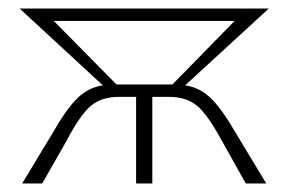

<svg xmlns="http://www.w3.org/2000/svg" viewBox="-20 -430 676 450"><path d="M534 -116 604 0H556L500 -100Q467 -161 442 -182Q417 -203 376 -203H337V0H299V-203H259Q218 -203 193 -182Q168 -161 136 -100L79 0H32L102 -116Q135 -174 161 -199.5Q187 -225 221 -230L26 -410H558V-409L559 -410H610L414 -230Q448 -225 474 -200Q500 -175 534 -116ZM530 -381H106L253 -232H384Z"/></svg>

Font: Ysabeau Light
Style: Regular
Weight: 300
Designer: Christian Thalmann (Catharsis Fonts)
Version: Version 0.003